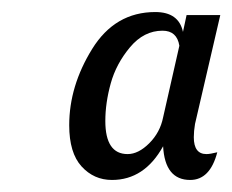

<svg xmlns="http://www.w3.org/2000/svg" viewBox="-20 -765 386 319"><path d="M95 -557Q95 -622 133 -683.5Q171 -745 238 -745Q277 -745 284 -712L290 -740H346L304 -559Q302 -547 302 -537Q302 -509 323 -509Q329 -509 341 -512Q329 -466 296 -466Q254 -466 251 -522Q220 -466 166 -466Q136 -466 115.5 -488.5Q95 -511 95 -557ZM155 -564Q155 -509 192 -509Q210 -509 228 -527Q246 -545 251 -570L278 -689Q274 -714 250 -714Q219 -714 196 -686.5Q173 -659 164 -626.5Q155 -594 155 -564Z"/></svg>

Font: Lobster Two
Style: Italic
Weight: 400
Designer: Pablo Impallari
Foundry: Pablo Impallari. www.impallari.com
Version: Version 1.006